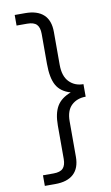

<svg xmlns="http://www.w3.org/2000/svg" viewBox="-104 -860 619 1072"><g transform="rotate(-10 205.5 -324.5)"><path d="M119 160H60V100H120Q158 100 174 83Q190 66 190 30V-159Q190 -228 213.5 -268Q237 -308 293 -329Q237 -345 213.5 -387Q190 -429 190 -509V-679Q190 -715 174 -732Q158 -749 120 -749H60V-809H119Q188 -809 223.5 -776Q259 -743 259 -678V-492Q259 -427 290.5 -394.5Q322 -362 371 -362V-291Q322 -291 290.5 -261.5Q259 -232 259 -171V30Q259 94 223.5 127Q188 160 119 160Z"/></g></svg>

Font: Madhuban Light
Style: Regular
Weight: 300
Designer: jaikishan Patel
Foundry: MagicType
Version: Version 1.000